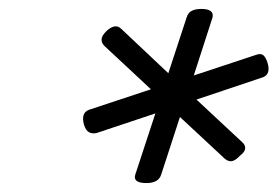

<svg xmlns="http://www.w3.org/2000/svg" viewBox="-20 -1039 621 430"><path d="M308 -629Q277 -629 283 -648L328 -785L196 -741Q186 -739 179 -743Q172 -747 168 -760Q161 -786 179 -793L318 -839L214 -936Q207 -943 207.5 -951Q208 -959 218 -969Q226 -977 235 -979.5Q244 -982 252 -974L357 -875L398 -1000Q401 -1010 409 -1014.5Q417 -1019 431 -1019Q460 -1019 456 -1000L414 -870L553 -916Q564 -920 569.5 -915.5Q575 -911 579 -899Q587 -873 569 -866L420 -816L522 -721Q530 -714 529 -706Q528 -698 517 -690Q509 -681 501 -678.5Q493 -676 484 -683L383 -777L341 -648Q335 -629 308 -629Z"/></svg>

Font: Playwrite BE VLG
Style: Regular
Weight: 400
Designer: Veronika Burian, José Scaglione
Foundry: TypeTogether
Version: Version 1.002